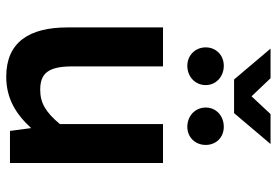

<svg xmlns="http://www.w3.org/2000/svg" viewBox="-156 -720 888 616"><g transform="rotate(90 288.0 -412.0)"><path d="M226 12C296 12 346 -19 391 -68L400 0H503V-491H378V-160C340 -115 311 -97 268 -97C216 -97 193 -122 193 -200V-491H68V-184C68 -61 116 12 226 12ZM343 -719 442 -836H346L289 -775L231 -836H136L235 -719ZM253 -628C253 -661 226 -686 191 -686C157 -686 132 -661 132 -628C132 -595 157 -569 191 -569C227 -569 253 -595 253 -628ZM445 -628C445 -661 421 -686 387 -686C351 -686 325 -661 325 -628C325 -595 351 -569 387 -569C421 -569 445 -595 445 -628Z"/></g></svg>

Font: Falling Sky
Style: Med
Weight: 500
Designer: Paul D. Hunt
Foundry: Adobe Systems Incorporated
Version: Version 1.02